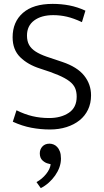

<svg xmlns="http://www.w3.org/2000/svg" viewBox="-20 -658 534 989"><path d="M420 -603 402 -544Q359 -564 324.5 -572Q290 -580 254 -580Q193 -580 156 -552.5Q119 -525 119 -475Q119 -446 130 -426.5Q141 -407 163.5 -392.5Q186 -378 220.5 -366Q255 -354 301 -339Q378 -313 413.5 -268.5Q449 -224 449 -167Q449 -126 433.5 -93.5Q418 -61 390 -38.5Q362 -16 323 -3.5Q284 9 237 9Q189 9 141.5 0Q94 -9 46 -31L65 -90Q107 -69 147.5 -59.5Q188 -50 233 -50Q294 -50 334.5 -77Q375 -104 375 -160Q375 -186 366.5 -205Q358 -224 337 -240Q316 -256 279.5 -271.5Q243 -287 186 -305Q123 -325 84 -363.5Q45 -402 45 -466Q45 -545 98 -591.5Q151 -638 251 -638Q296 -638 337.5 -630Q379 -622 420 -603ZM230 185Q214 182 199.5 169Q185 156 185 132Q185 111 198.5 96.5Q212 82 235 82Q245 82 255.5 86Q266 90 274.5 99Q283 108 288.5 122.5Q294 137 294 159Q294 182 286 204Q278 226 264 246Q250 266 231 283Q212 300 190 311L168 280Q197 264 217.5 238.5Q238 213 241 188Z"/></svg>

Font: Ek Mukta Light
Style: Regular
Weight: 300
Designer: Girish Dalvi and Yashodeep Gholap
Foundry: Ek Type
Version: Version 2.538;PS 1.002;hotconv 16.6.51;makeotf.lib2.5.65220;